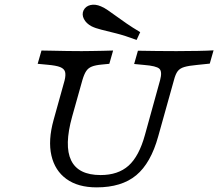

<svg xmlns="http://www.w3.org/2000/svg" viewBox="-20 -786 929 817"><path d="M391.1 11.3Q312.1 11.3 262.9 -24.2Q213.7 -59.7 198.8 -124.2Q183.9 -188.7 208.1 -275.8L254.8 -443.5Q260.5 -466.9 256.9 -480.2Q253.2 -493.5 236.3 -500.4Q219.4 -507.3 182.3 -510.5L140.3 -514.5L156.5 -571Q174.2 -571 203.2 -570.2Q232.3 -569.4 265.3 -569Q298.4 -568.5 326.6 -568.5H327.4H328.2Q349.2 -568.5 371.8 -569Q394.4 -569.4 417.3 -569.8Q440.3 -570.2 461.3 -571L445.2 -514.5L412.9 -511.3Q386.3 -508.9 371 -502.8Q355.6 -496.8 346.8 -483.5Q337.9 -470.2 330.6 -445.2L287.1 -290.3Q252.4 -166.1 282.7 -103.6Q312.9 -41.1 408.1 -41.1Q482.3 -41.1 527 -81Q571.8 -121 596.8 -212.1L661.3 -445.2Q671 -481.5 658.1 -493.5Q645.2 -505.6 592.7 -509.7L550.8 -513.7L566.9 -570.2Q606.5 -569.4 648.4 -569Q690.3 -568.5 730.6 -568.5Q778.2 -568.5 821.4 -569.4Q864.5 -570.2 888.7 -571.8L872.6 -515.3L818.5 -509.7Q783.1 -506.5 764.1 -500.8Q745.2 -495.2 735.9 -482.7Q726.6 -470.2 720.2 -445.2L653.2 -205.6Q621.8 -91.9 559.7 -40.3Q497.6 11.3 391.1 11.3ZM561.3 -616.1Q511.3 -634.7 474.2 -644Q437.1 -653.2 411.3 -659.7Q385.5 -666.1 369.4 -674.2Q346.8 -686.3 337.1 -705.2Q327.4 -724.2 335.5 -741.9Q344.4 -759.7 364.9 -764.5Q385.5 -769.4 409.7 -758.9Q423.4 -753.2 438.7 -742.7Q454 -732.3 473.4 -718.1Q492.7 -704 517.7 -686.7Q542.7 -669.4 576.6 -649.2Z"/></svg>

Font: Playfair 5pt SemiExpanded Light
Style: Italic
Weight: 300
Width: 6
Italic angle: -15.6°
Designer: Claus Eggers Sørensen
Foundry: Claus Eggers Sørensen
Version: Version 2.203